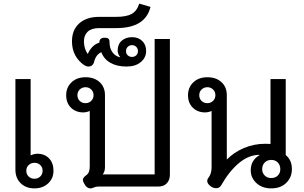

<svg xmlns="http://www.w3.org/2000/svg" viewBox="-20 -1029 1675 1059"><path d="M65 -93V-593H149V-172Q169 -181 186 -181Q226 -181 250.5 -155.5Q275 -130 275 -87Q275 -45 245.5 -17.5Q216 10 170 10Q123 10 94 -18.5Q65 -47 65 -93ZM215 -87Q215 -106 202.5 -118.5Q190 -131 170 -131Q151 -131 138 -118.5Q125 -106 125 -87Q125 -68 138 -55.5Q151 -43 170 -43Q189 -43 202 -55.5Q215 -68 215 -87Z M479 10Q458 10 445 -15Q437 -29 437 -37Q437 -49 455 -62Q466 -70 470.5 -81.5Q475 -93 475 -112V-417Q457 -409 439 -409Q398 -409 371.5 -435Q345 -461 345 -504Q345 -547 374.5 -575Q404 -603 452 -603Q500 -603 529.5 -576Q559 -549 559 -504V-107Q559 -81 546 -67H833V-814H917V-65Q917 -36 900 -18Q883 0 853 0H525Q507 0 493 7Q487 10 479 10ZM496 -504Q496 -523 483 -535.5Q470 -548 452 -548Q433 -548 420 -535.5Q407 -523 407 -504Q407 -485 419.5 -472.5Q432 -460 452 -460Q470 -460 483 -472.5Q496 -485 496 -504Z M539 -741Q508 -728 498 -684Q495 -674 487 -668Q479 -662 468 -662Q457 -662 444 -670Q412 -692 394.5 -725Q377 -758 377 -801Q377 -864 417 -900Q457 -936 527 -936H620Q677 -936 706 -952Q735 -968 748 -1009L810 -991Q782 -874 621 -874H527Q485 -874 464 -854.5Q443 -835 443 -801Q443 -761 464 -731Q486 -781 528 -794Q528 -821 557 -821Q572 -821 578 -815.5Q584 -810 584 -799Q584 -763 600 -741Q616 -719 642 -713L643 -714Q629 -731 629 -751Q629 -785 651.5 -804.5Q674 -824 708 -824Q743 -824 764.5 -803Q786 -782 786 -748Q786 -711 756.5 -686.5Q727 -662 678 -662Q625 -662 589 -682.5Q553 -703 539 -741ZM741 -747Q741 -761 731.5 -770.5Q722 -780 708 -780Q694 -780 684.5 -770.5Q675 -761 675 -747Q675 -733 684.5 -724Q694 -715 708 -715Q722 -715 731.5 -724Q741 -733 741 -747Z M1363 -90Q1363 -145 1411 -173V-175Q1353 -175 1299 -130.5Q1245 -86 1200 -7Q1191 9 1172 9Q1157 9 1143 -1Q1123 -15 1123 -31Q1123 -40 1128 -46Q1147 -70 1147 -104V-417Q1129 -409 1111 -409Q1070 -409 1043.5 -435Q1017 -461 1017 -504Q1017 -547 1046.5 -575Q1076 -603 1124 -603Q1172 -603 1201.5 -576Q1231 -549 1231 -504V-149Q1270 -189 1325.5 -212.5Q1381 -236 1443 -236Q1462 -236 1472 -235V-593H1556V-174Q1590 -146 1590 -96Q1590 -51 1559 -20.5Q1528 10 1476 10Q1426 10 1394.5 -19Q1363 -48 1363 -90ZM1168 -504Q1168 -523 1155 -535.5Q1142 -548 1124 -548Q1105 -548 1092 -535.5Q1079 -523 1079 -504Q1079 -485 1091.5 -472.5Q1104 -460 1124 -460Q1142 -460 1155 -472.5Q1168 -485 1168 -504ZM1526 -96Q1526 -118 1512.5 -132.5Q1499 -147 1476 -147Q1454 -147 1440 -132.5Q1426 -118 1426 -96Q1426 -75 1440 -61Q1454 -47 1476 -47Q1498 -47 1512 -60.5Q1526 -74 1526 -96Z"/></svg>

Font: Niramit
Style: Regular
Weight: 400
Version: Version 1.000; ttfautohint (v1.6)